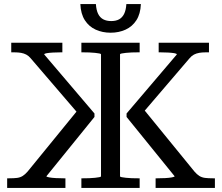

<svg xmlns="http://www.w3.org/2000/svg" viewBox="-20 -919 1086 939"><path d="M741 0V-47H750Q769 -47 788 -48Q807 -49 820.5 -51.5Q834 -54 834 -57L599 -347V-364L845 -653Q844 -657 832 -659Q820 -661 802 -662Q784 -663 765 -663H756V-710H1002V-663H986Q968 -663 954 -660.5Q940 -658 928.5 -652Q917 -646 907 -634L688 -378L931 -80Q943 -66 955 -58.5Q967 -51 982.5 -49Q998 -47 1020 -47H1031V0ZM300 0H15V-47H26Q49 -47 64 -49Q79 -51 91 -58.5Q103 -66 115 -80L354 -373L130 -634Q120 -646 108.5 -652Q97 -658 83 -660.5Q69 -663 51 -663H35V-710H285V-663H276Q258 -663 239.5 -662Q221 -661 209 -659Q197 -657 196 -653L442 -364V-347L207 -57Q207 -54 220.5 -51.5Q234 -49 253.5 -48Q273 -47 291 -47H300ZM378 0V-47H387Q401 -47 416.5 -47.5Q432 -48 445 -49.5Q458 -51 466 -52.5Q474 -54 474 -57V-653Q474 -656 466 -657.5Q458 -659 445 -660.5Q432 -662 416.5 -662.5Q401 -663 387 -663H378V-710H663V-663H654Q640 -663 624.5 -662.5Q609 -662 596 -660.5Q583 -659 575 -657.5Q567 -656 567 -653V-57Q567 -54 575 -52.5Q583 -51 596 -49.5Q609 -48 624.5 -47.5Q640 -47 654 -47H663V0ZM521 -759Q481 -759 448 -774Q415 -789 395 -820Q375 -851 373 -899H449Q451 -869 460 -851Q469 -833 485 -824.5Q501 -816 524 -816Q547 -816 562.5 -824.5Q578 -833 587 -851Q596 -869 598 -899H669Q667 -851 647 -820Q627 -789 594 -774Q561 -759 521 -759Z"/></svg>

Font: Roboto Serif 20pt
Style: Regular
Weight: 400
Designer: Greg Gazdowicz
Foundry: Commercial Type
Version: Version 1.008